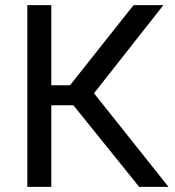

<svg xmlns="http://www.w3.org/2000/svg" viewBox="-20 -731 683 751"><path d="M267.1 -319.3H180.7V0H86.9V-710.9H180.7V-397.5H253.9L502.4 -710.9H619.1L347.7 -366.2L639.2 0H524.4Z"/></svg>

Font: MAUL
Style: Regular
Weight: 400
Designer: MAUL
Version: Version 1.0; 2020; ttfautohint (v1.8.3)